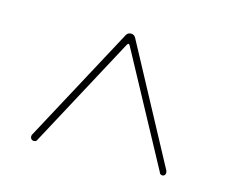

<svg xmlns="http://www.w3.org/2000/svg" viewBox="-57 -811 551 462"><g transform="rotate(15 218.5 -580.0)"><path d="M385.7 -438.5Q387.7 -432.6 385.3 -428.7Q382.8 -424.8 377.9 -425.3Q373 -425.8 371.1 -431.6L222.7 -706.1Q218.8 -713.9 214.8 -706.1L67.4 -431.6Q65.4 -425.8 60.1 -425.3Q54.7 -424.8 51.8 -428.7Q48.8 -432.6 50.8 -438.5L206.1 -727.5Q210 -735.4 218.3 -735.4Q226.6 -735.4 230.5 -727.5Z"/></g></svg>

Font: Olivea
Style: LigaturesFont
Weight: 400
Designer: Achmad Aprilia Pratama
Version: Version 001.000